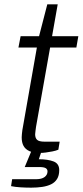

<svg xmlns="http://www.w3.org/2000/svg" viewBox="-20 -693 381 885"><path d="M163 12Q134 12 115.5 3.5Q97 -5 88.5 -20.5Q80 -36 80 -60Q80 -67 81 -75.5Q82 -84 83 -93L150 -474H65L75 -526H160L198 -673H246L220 -526H341L332 -474H211L146 -108Q145 -98 143.5 -89Q142 -80 142 -74Q142 -57 151 -48.5Q160 -40 186 -40H255L249 -3Q237 2 221.5 5Q206 8 191 10Q176 12 163 12ZM124 172Q100 172 75 170.5Q50 169 31 165L36 133H147Q172 133 185.5 123Q199 113 199 97Q199 87 190.5 82Q182 77 162 77H94L131 -12H177L159 41Q200 41 226.5 51Q253 61 253 91Q253 116 243 132Q233 148 215.5 156.5Q198 165 174.5 168.5Q151 172 124 172Z"/></svg>

Font: Archivo SemiExpanded ExtraLight
Style: Italic
Weight: 250
Width: 6
Italic angle: -10°
Designer: Hector Gatti
Foundry: Omnibus-Type
Version: Version 2.001